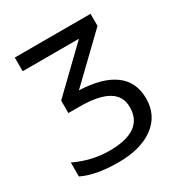

<svg xmlns="http://www.w3.org/2000/svg" viewBox="-169 -839 922 974"><g transform="rotate(-30 292.0 -352.0)"><path d="M236.3 -64Q435.5 -64 435.1 -205.1Q435.1 -334 216.8 -334H149.9V-407.2L384.8 -633.8H55.2V-713.9H499V-643.1L253.9 -407.2Q388.7 -401.9 458.7 -350.1Q528.8 -298.3 528.8 -200.7Q528.8 -103 453.1 -46.6Q377.4 9.8 246.1 9.8Q114.7 9.8 35.2 -28.8V-110.8Q132.8 -64 236.3 -64Z"/></g></svg>

Font: NotoSans
Style: Regular
Weight: 400
Designer: Monotype Design team
Foundry: Monotype Imaging Inc.
Version: Version 1.04